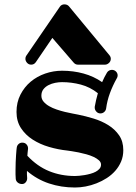

<svg xmlns="http://www.w3.org/2000/svg" viewBox="-20 -814 612 863"><path d="M534.2 -139.2Q534.2 -111.3 524.4 -88.1Q514.6 -64.9 498 -46.1Q481.4 -27.3 459.7 -13.4Q438 0.5 413.8 10Q389.6 19.5 364.7 24.2Q339.8 28.8 316.9 28.8Q254.9 28.8 200.2 10.5Q145.5 -7.8 101.1 -45.9Q101.1 -37.6 101.1 -29.5Q101.1 -21.5 102.1 -14.2V-12.2Q102.1 -2.4 95.5 5.4Q88.9 13.2 79.1 13.2Q67.9 13.2 59.8 6.6Q51.8 0 50.8 -9.8Q49.8 -19.5 49.8 -29.5Q49.8 -39.6 49.8 -49.8Q49.8 -67.9 50.5 -85.4Q51.3 -103 52.2 -116.9Q53.2 -130.9 54 -139.9Q54.7 -148.9 55.2 -149.9Q56.2 -159.7 63.2 -166.3Q70.3 -172.9 80.1 -172.9Q92.3 -172.9 99.1 -165Q106 -157.2 106 -147.9V-145Q105.5 -141.1 105 -136.2Q104.5 -132.3 104 -126.5Q103.5 -120.6 103 -113.8Q147.5 -66.4 200.9 -44.7Q254.4 -22.9 316.9 -22.9Q324.2 -22.9 335.9 -23.9Q347.7 -24.9 360.6 -27.1Q373.5 -29.3 386.7 -33Q399.9 -36.6 410.4 -42.2Q420.9 -47.9 427.5 -55.7Q434.1 -63.5 434.1 -74.2Q434.1 -85 424.6 -93.5Q415 -102.1 400.4 -108.9Q385.7 -115.7 367.9 -120.6Q350.1 -125.5 333.3 -128.9Q316.4 -132.3 303 -134.3Q289.6 -136.2 283.2 -137.2Q241.2 -141.6 200.4 -153.6Q159.7 -165.5 127 -186.5Q94.2 -207.5 74.2 -238.3Q54.2 -269 54.2 -311Q54.2 -354 71.8 -388.4Q89.4 -422.9 117.9 -446.8Q146.5 -470.7 183.3 -483.4Q220.2 -496.1 258.8 -496.1Q309.6 -496.1 355.2 -483.6Q400.9 -471.2 439 -444.8Q443.4 -455.6 449.2 -466.6Q455.1 -477.5 460.9 -487.8Q464.8 -494.1 470.9 -497.1Q477.1 -500 482.9 -500Q494.1 -500 501.5 -492.4Q508.8 -484.9 508.8 -475.1Q508.8 -467.3 504.9 -461.9Q486.3 -428.7 473.9 -394.8Q461.4 -360.8 457 -326.2Q455.6 -316.9 448.2 -310.5Q440.9 -304.2 431.2 -304.2Q420.4 -304.2 413.1 -312.3Q405.8 -320.3 405.8 -330.1V-334Q411.1 -364.3 419.9 -395Q384.8 -422.9 343.3 -433.8Q301.8 -444.8 258.8 -444.8Q244.1 -444.8 228 -441.7Q211.9 -438.5 198 -431.4Q184.1 -424.3 175 -412.6Q166 -400.9 166 -383.8Q166 -368.7 175.8 -357.2Q185.5 -345.7 200.7 -336.9Q215.8 -328.1 234.6 -321.8Q253.4 -315.4 271.7 -311Q290 -306.6 305.9 -303.7Q321.8 -300.8 331.1 -298.8Q365.2 -292 401.1 -281Q437 -270 466.6 -251.7Q496.1 -233.4 515.1 -206.1Q534.2 -178.7 534.2 -139.2ZM330.1 -523.4Q318.8 -523.4 311 -532.7L215.3 -643.6L141.1 -534.7Q133.3 -523.4 120.1 -523.4Q108.9 -523.4 101.6 -531.7Q94.2 -540 94.2 -549.8Q94.2 -558.1 98.1 -563.5L249 -783.7Q252.4 -789.1 257.8 -791.7Q263.2 -794.4 269 -794.4Q282.7 -794.4 290 -785.6L472.2 -565.4Q478 -558.1 478 -549.8Q478 -538.6 469.7 -531Q461.4 -523.4 452.1 -523.4Z"/></svg>

Font: Ribeye
Style: Regular
Weight: 400
Designer: Astigmatic (AOETI)
Foundry: Astigmatic (AOETI)
Version: Version 1.000